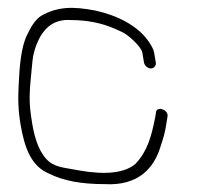

<svg xmlns="http://www.w3.org/2000/svg" viewBox="-20 -483 526 488"><path d="M376 -324 371.8 -349C370.5 -357 365 -367.7 355.3 -381C328.9 -417.3 279.5 -443.6 223.1 -456C165.1 -467.3 125.8 -466.3 84.5 -442.7C72.6 -435.2 61.3 -420.3 50.7 -398C38.5 -375.7 31.1 -338.2 28.5 -285.5C26.7 -250.6 23.8 -217.5 32 -168C42.4 -105.5 60 -60.6 104 -42C140 -24 184.7 -15 245.9 -15C333.4 -10 371.4 -57.6 387.4 -108.5C395.3 -133.5 399.2 -142.3 403.8 -175L405.8 -187C408.9 -205.3 376.3 -214.7 376.3 -196L374.3 -184C365 -137 354.9 -99.2 324.8 -67C298.1 -43.6 249.6 -37.8 183.2 -49.5C173.7 -51.2 161 -53.4 144.5 -56.3C127.9 -59.2 115.2 -64 106.5 -70.8C81.7 -90.2 68.8 -127.3 62 -168C51.9 -228.9 54.3 -243.2 62.3 -326C64.2 -345.4 69.4 -363.9 78 -381.5C95.7 -418 122.9 -434.8 160.9 -432C200.1 -432 238.5 -424.7 271.7 -410C277.5 -407.3 284.1 -404.3 291.6 -401C303.7 -395.6 339.1 -365.4 341.8 -349L346 -324C347.3 -316.1 355.6 -309 363.5 -309C371.4 -309 377.3 -316.1 376 -324Z"/></svg>

Font: MewTooHand
Style: WideLta
Weight: 400
Designer: Mew Too, Robert Jablonski
Version: Version 0.77